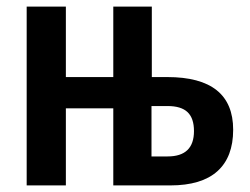

<svg xmlns="http://www.w3.org/2000/svg" viewBox="-20 -563 759 583"><path d="M441 -543V-329H488Q688 -329 688 -169Q688 -86 640 -43Q592 0 497 0H324V-234H180V0H61V-543H180V-329H324V-543ZM489 -241H440V-88H489Q569 -88 569 -165Q569 -204 549.5 -222.5Q530 -241 489 -241Z"/></svg>

Font: Avrile Sans Condensed SemiBold
Style: Regular
Weight: 600
Width: 3
Designer: Monotype Design Team
Foundry: Monotype Imaging Inc.
Version: Version 2.001;September 10, 2019;FontCreator 11.5.0.2425 64-